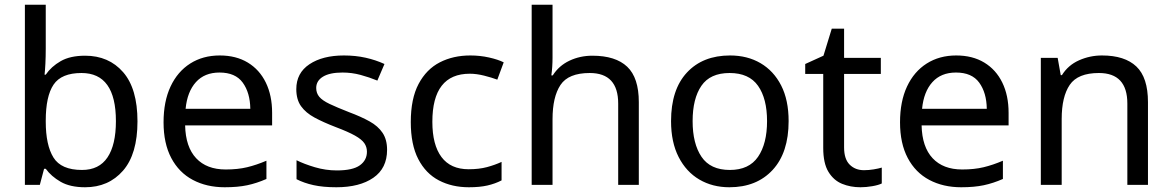

<svg xmlns="http://www.w3.org/2000/svg" viewBox="-20 -780 4944 810"><path d="M173 -575Q173 -541 171.5 -511.5Q170 -482 168 -465H173Q196 -499 236 -522Q276 -545 339 -545Q439 -545 499.5 -475.5Q560 -406 560 -268Q560 -130 499 -60Q438 10 339 10Q276 10 236 -13Q196 -36 173 -68H166L148 0H85V-760H173ZM324 -472Q239 -472 206 -423Q173 -374 173 -271V-267Q173 -168 205.5 -115.5Q238 -63 326 -63Q398 -63 433.5 -116Q469 -169 469 -269Q469 -472 324 -472Z M907 -546Q976 -546 1025.5 -516Q1075 -486 1101.5 -431.5Q1128 -377 1128 -304V-251H761Q763 -160 807.5 -112.5Q852 -65 932 -65Q983 -65 1022.5 -74.5Q1062 -84 1104 -102V-25Q1063 -7 1023 1.5Q983 10 928 10Q852 10 793.5 -21Q735 -52 702.5 -113.5Q670 -175 670 -264Q670 -352 699.5 -415Q729 -478 782.5 -512Q836 -546 907 -546ZM906 -474Q843 -474 806.5 -433.5Q770 -393 763 -321H1036Q1035 -389 1004 -431.5Q973 -474 906 -474Z M1613 -148Q1613 -70 1555 -30Q1497 10 1399 10Q1343 10 1302.5 1Q1262 -8 1231 -24V-104Q1263 -88 1308.5 -74.5Q1354 -61 1401 -61Q1468 -61 1498 -82.5Q1528 -104 1528 -140Q1528 -160 1517 -176Q1506 -192 1477.5 -208Q1449 -224 1396 -244Q1344 -264 1307 -284Q1270 -304 1250 -332Q1230 -360 1230 -404Q1230 -472 1285.5 -509Q1341 -546 1431 -546Q1480 -546 1522.5 -536.5Q1565 -527 1602 -510L1572 -440Q1538 -454 1501 -464Q1464 -474 1425 -474Q1371 -474 1342.5 -456.5Q1314 -439 1314 -409Q1314 -387 1327 -371.5Q1340 -356 1370.5 -341.5Q1401 -327 1452 -307Q1503 -288 1539 -268Q1575 -248 1594 -219.5Q1613 -191 1613 -148Z M1958 10Q1887 10 1831.5 -19Q1776 -48 1744.5 -109Q1713 -170 1713 -265Q1713 -364 1746 -426Q1779 -488 1835.5 -517Q1892 -546 1964 -546Q2005 -546 2043 -537.5Q2081 -529 2105 -517L2078 -444Q2054 -453 2022 -461Q1990 -469 1962 -469Q1804 -469 1804 -266Q1804 -169 1842.5 -117.5Q1881 -66 1957 -66Q2001 -66 2034.5 -75Q2068 -84 2096 -97V-19Q2069 -5 2036.5 2.5Q2004 10 1958 10Z M2311 -537Q2311 -497 2306 -462H2312Q2338 -503 2382.5 -524Q2427 -545 2479 -545Q2577 -545 2626 -498.5Q2675 -452 2675 -349V0H2588V-343Q2588 -472 2468 -472Q2378 -472 2344.5 -421.5Q2311 -371 2311 -277V0H2223V-760H2311Z M3307 -269Q3307 -136 3239.5 -63Q3172 10 3057 10Q2986 10 2930.5 -22.5Q2875 -55 2843 -117.5Q2811 -180 2811 -269Q2811 -402 2878 -474Q2945 -546 3060 -546Q3133 -546 3188.5 -513.5Q3244 -481 3275.5 -419.5Q3307 -358 3307 -269ZM2902 -269Q2902 -174 2939.5 -118.5Q2977 -63 3059 -63Q3140 -63 3178 -118.5Q3216 -174 3216 -269Q3216 -364 3178 -418Q3140 -472 3058 -472Q2976 -472 2939 -418Q2902 -364 2902 -269Z M3625 -62Q3645 -62 3666 -65.5Q3687 -69 3700 -73V-6Q3686 1 3660 5.5Q3634 10 3610 10Q3568 10 3532.5 -4.5Q3497 -19 3475 -55Q3453 -91 3453 -156V-468H3377V-510L3454 -545L3489 -659H3541V-536H3696V-468H3541V-158Q3541 -109 3564.5 -85.5Q3588 -62 3625 -62Z M4014 -546Q4083 -546 4132.5 -516Q4182 -486 4208.5 -431.5Q4235 -377 4235 -304V-251H3868Q3870 -160 3914.5 -112.5Q3959 -65 4039 -65Q4090 -65 4129.5 -74.5Q4169 -84 4211 -102V-25Q4170 -7 4130 1.5Q4090 10 4035 10Q3959 10 3900.5 -21Q3842 -52 3809.5 -113.5Q3777 -175 3777 -264Q3777 -352 3806.5 -415Q3836 -478 3889.5 -512Q3943 -546 4014 -546ZM4013 -474Q3950 -474 3913.5 -433.5Q3877 -393 3870 -321H4143Q4142 -389 4111 -431.5Q4080 -474 4013 -474Z M4629 -546Q4725 -546 4774 -499.5Q4823 -453 4823 -349V0H4736V-343Q4736 -472 4616 -472Q4527 -472 4493 -422Q4459 -372 4459 -278V0H4371V-536H4442L4455 -463H4460Q4486 -505 4532 -525.5Q4578 -546 4629 -546Z"/></svg>

Font: Noto Sans Tifinagh Hawad
Style: Regular
Weight: 400
Designer: JamraPatel
Foundry: JamraPatel LLC
Version: Version 2.006; ttfautohint (v1.8.4.7-5d5b)